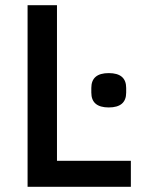

<svg xmlns="http://www.w3.org/2000/svg" viewBox="-20 -718 553 738"><path d="M483 0H86V-698H199V-100H483ZM331 -362V-380Q331 -437 398 -437Q465 -437 465 -380V-362Q465 -305 398 -305Q331 -305 331 -362Z"/></svg>

Font: IBM Plex Sans Medm
Style: Regular
Weight: 500
Designer: Mike Abbink, Paul van der Laan, Pieter van Rosmalen
Foundry: Bold Monday
Version: Version 3.005